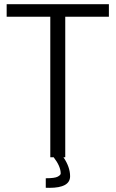

<svg xmlns="http://www.w3.org/2000/svg" viewBox="-20 -760 559 928"><path d="M218.8 147.9 201.2 147.5V101.6Q244.6 101.6 259 93.8Q273.4 85.9 273.4 78.6Q273.4 43.9 239.3 0H223.1V-679.2H12.2V-739.7H506.3V-679.2H295.4V0H286.6Q318.8 47.4 318.8 91.8Q318.8 147.9 218.8 147.9Z"/></svg>

Font: News Cycle
Style: Regular
Weight: 500
Version: Version 0.5.2